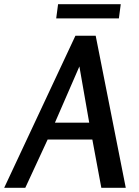

<svg xmlns="http://www.w3.org/2000/svg" viewBox="-49 -899 665 919"><path d="M409 -728 553 0H436L393 -231H179L72 0H-29L312 -728ZM331 -581 214 -312H378ZM229 -879H529L520 -811H220Z"/></svg>

Font: Rosario SemiBold
Style: Italic
Weight: 600
Italic angle: -8.05°
Designer: Hector Gatti
Foundry: Omnibus Type
Version: Version 1.101; ttfautohint (v1.8.1.43-b0c9)